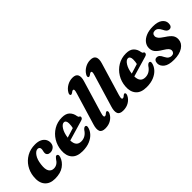

<svg xmlns="http://www.w3.org/2000/svg" viewBox="86 -1551 2388 2388"><g transform="rotate(-45 1280.0 -357.5)"><path d="M300.5 -406Q267 -406 235.2 -361.2Q203.5 -316.5 194.5 -238Q184.5 -161 206.2 -125Q228 -89 272 -89Q335 -89 375 -156Q385.5 -168.5 393 -175.8Q400.5 -183 411 -183Q422.5 -183 429 -170.8Q435.5 -158.5 428 -135Q407.5 -72.5 349 -30.5Q290.5 11.5 193 11.5Q102 11.5 56.2 -44.5Q10.5 -100.5 22.5 -201.5Q30.5 -274.5 69 -335Q107.5 -395.5 171 -431.8Q234.5 -468 317.5 -468Q371 -468 405.5 -450.5Q440 -433 456 -405Q472 -377 470.5 -345.5Q469 -304.5 442.5 -282.5Q416 -260.5 382.5 -260.5Q356 -260.5 341 -273.8Q326 -287 326.5 -309Q327 -325.5 331 -339Q335 -352.5 335.5 -370Q335.5 -386 326.5 -396Q317.5 -406 300.5 -406Z M935 -154Q926.5 -110.5 894 -72.8Q861.5 -35 807 -11.8Q752.5 11.5 678 11.5Q579.5 11.5 534 -41.5Q488.5 -94.5 496 -183.5Q502 -262.5 541.5 -327.2Q581 -392 645.5 -430.5Q710 -469 791 -469Q861 -469 895 -434.2Q929 -399.5 936 -348Q939.5 -327 951 -323Q964.5 -318.5 964.5 -304.5Q965 -294 957.2 -284.8Q949.5 -275.5 928.5 -270Q901 -262 854.2 -248.2Q807.5 -234.5 755.8 -219.5Q704 -204.5 662 -192Q664 -86.5 752 -86.5Q829.5 -86.5 878 -162Q900 -188 917.5 -186.5Q940 -184.5 935 -154ZM765 -408.5Q733.5 -408.5 704 -361.5Q674.5 -314.5 664.5 -239.5Q697.5 -249.5 732.5 -260.2Q767.5 -271 793.5 -279.5Q801.5 -309 802 -352Q802 -378 792.5 -393.2Q783 -408.5 765 -408.5Z M1304.5 -594 1176 -165.5Q1164.5 -126.5 1167 -113.5Q1169.5 -100.5 1181.5 -100.5Q1198.5 -100.5 1219 -122Q1231.5 -132.5 1241.5 -128Q1249.5 -125 1251 -113.2Q1252.5 -101.5 1243.5 -83Q1223 -41.5 1179.8 -15Q1136.5 11.5 1078 11.5Q1016 11.5 1001.5 -25.5Q987 -62.5 1007 -128L1133.5 -549Q1145 -585.5 1143.2 -599Q1141.5 -612.5 1129 -612.5Q1116 -612.5 1094.5 -594Q1079 -583.5 1069 -587.5Q1060.5 -591 1059.2 -602.8Q1058 -614.5 1068 -631.5Q1092 -673.5 1137 -699.5Q1182 -725.5 1233 -725.5Q1289.5 -725.5 1306.5 -691Q1323.5 -656.5 1304.5 -594Z M1618.5 -594 1490 -165.5Q1478.5 -126.5 1481 -113.5Q1483.5 -100.5 1495.5 -100.5Q1512.5 -100.5 1533 -122Q1545.5 -132.5 1555.5 -128Q1563.5 -125 1565 -113.2Q1566.5 -101.5 1557.5 -83Q1537 -41.5 1493.8 -15Q1450.5 11.5 1392 11.5Q1330 11.5 1315.5 -25.5Q1301 -62.5 1321 -128L1447.5 -549Q1459 -585.5 1457.2 -599Q1455.5 -612.5 1443 -612.5Q1430 -612.5 1408.5 -594Q1393 -583.5 1383 -587.5Q1374.5 -591 1373.2 -602.8Q1372 -614.5 1382 -631.5Q1406 -673.5 1451 -699.5Q1496 -725.5 1547 -725.5Q1603.5 -725.5 1620.5 -691Q1637.5 -656.5 1618.5 -594Z M2061.5 -154Q2053 -110.5 2020.5 -72.8Q1988 -35 1933.5 -11.8Q1879 11.5 1804.5 11.5Q1706 11.5 1660.5 -41.5Q1615 -94.5 1622.5 -183.5Q1628.5 -262.5 1668 -327.2Q1707.5 -392 1772 -430.5Q1836.5 -469 1917.5 -469Q1987.5 -469 2021.5 -434.2Q2055.5 -399.5 2062.5 -348Q2066 -327 2077.5 -323Q2091 -318.5 2091 -304.5Q2091.5 -294 2083.8 -284.8Q2076 -275.5 2055 -270Q2027.5 -262 1980.8 -248.2Q1934 -234.5 1882.2 -219.5Q1830.5 -204.5 1788.5 -192Q1790.5 -86.5 1878.5 -86.5Q1956 -86.5 2004.5 -162Q2026.5 -188 2044 -186.5Q2066.5 -184.5 2061.5 -154ZM1891.5 -408.5Q1860 -408.5 1830.5 -361.5Q1801 -314.5 1791 -239.5Q1824 -249.5 1859 -260.2Q1894 -271 1920 -279.5Q1928 -309 1928.5 -352Q1928.5 -378 1919 -393.2Q1909.5 -408.5 1891.5 -408.5Z M2299 -44Q2321.5 -44 2334.8 -57.2Q2348 -70.5 2348 -90.5Q2348 -111 2332.5 -128.8Q2317 -146.5 2270 -175Q2213 -209 2188.8 -240Q2164.5 -271 2165.5 -315.5Q2166.5 -357.5 2193.2 -392.2Q2220 -427 2270 -448Q2320 -469 2391 -469Q2474.5 -469 2516.2 -437.5Q2558 -406 2558.5 -359.5Q2559 -328.5 2546.5 -312.5Q2534 -296.5 2513 -296.5Q2492.5 -296.5 2477.5 -309.2Q2462.5 -322 2447 -355.5Q2432 -385 2413.8 -400Q2395.5 -415 2371 -415Q2348 -415 2334.5 -401.8Q2321 -388.5 2321 -366.5Q2321 -346 2337.2 -325Q2353.5 -304 2403 -271.5Q2465.5 -231.5 2486.2 -199.8Q2507 -168 2504 -127.5Q2500.5 -66 2441.5 -27.2Q2382.5 11.5 2285 11.5Q2191.5 11.5 2148 -23Q2104.5 -57.5 2104.5 -104.5Q2105 -132 2117.5 -148Q2130 -164 2151.5 -164Q2175.5 -164 2191.5 -148.8Q2207.5 -133.5 2221.5 -102.5Q2238.5 -69.5 2257 -56.8Q2275.5 -44 2299 -44Z"/></g></svg>

Font: Fraunces 72pt S050
Style: Bold Italic
Weight: 700
Italic angle: -16°
Version: Version 1.000; ttfautohint (v1.8.3)